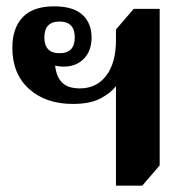

<svg xmlns="http://www.w3.org/2000/svg" viewBox="-20 -580 617 606"><path d="M346 6V-308Q330 -287 297.5 -269.5Q265 -252 210 -252Q124 -252 71.5 -299.5Q19 -347 19 -429Q19 -491 51.5 -525.5Q84 -560 151 -560Q211 -560 240 -533.5Q269 -507 269 -462Q269 -421 246.5 -396.5Q224 -372 188 -370Q170 -369 154 -373Q158 -337 176.5 -319Q195 -301 232 -301Q285 -301 315.5 -341.5Q346 -382 346 -453V-487L402 -552H484V-58L429 6ZM168 -412Q216 -412 216 -462Q216 -512 168 -512Q120 -512 120 -462Q120 -412 168 -412Z"/></svg>

Font: Noto Serif Thai
Style: Bold
Weight: 700
Designer: Monotype Design Team
Foundry: Monotype Imaging Inc.
Version: Version 2.002; ttfautohint (v1.8.4.7-5d5b)